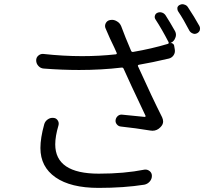

<svg xmlns="http://www.w3.org/2000/svg" viewBox="-20 -873 1040 935"><path d="M195.3 -267.6Q199.2 -282.2 212.4 -291.5Q225.6 -300.8 241.2 -298.8Q253.9 -297.9 261.2 -286.6Q268.6 -275.4 264.6 -261.7Q249 -209 249 -169.9Q249 -27.3 460.9 -27.3Q585 -27.3 683.6 -46.9Q697.3 -48.8 708.5 -40Q719.7 -31.2 719.7 -16.6Q719.7 -1 709 11.2Q698.2 23.4 682.6 26.4Q584 42 460 42Q324.2 42 250.5 -9.3Q176.8 -60.5 176.8 -152.3Q176.8 -201.2 195.3 -267.6ZM737.3 -778.3Q731.4 -787.1 734.4 -796.9Q737.3 -806.6 746.1 -810.5Q756.8 -815.4 768.1 -812Q779.3 -808.6 786.1 -798.8Q808.6 -763.7 831.1 -723.6Q836.9 -713.9 836.9 -703.1Q836.9 -696.3 834 -689.5Q828.1 -671.9 811.5 -664.1L807.6 -663.1H808.6Q814.5 -665 820.8 -661.1Q827.1 -657.2 828.1 -650.4L831.1 -632.8Q834 -617.2 825.7 -604.5Q817.4 -591.8 802.7 -587.9Q719.7 -568.4 656.2 -557.6Q649.4 -555.7 652.3 -549.8Q721.7 -396.5 769.5 -301.8Q774.4 -291 774.4 -281.2Q774.4 -266.6 761.7 -253.9Q745.1 -236.3 722.7 -236.3Q716.8 -236.3 711.9 -237.3Q641.6 -249 568.4 -256.8Q556.6 -257.8 548.8 -267.6Q541 -277.3 543 -289.1Q544.9 -300.8 554.2 -308.6Q563.5 -316.4 576.2 -314.5Q658.2 -305.7 684.6 -303.7Q687.5 -303.7 688.5 -305.7Q689.5 -307.6 688.5 -309.6Q606.4 -482.4 582 -538.1Q579.1 -544.9 572.3 -543.9Q474.6 -532.2 365.2 -532.2Q282.2 -532.2 193.4 -539.1Q177.7 -540 167 -551.8Q156.2 -563.5 156.2 -579.1Q156.2 -592.8 166 -601.6Q176.8 -611.3 190.4 -610.4Q288.1 -599.6 379.9 -599.6Q463.9 -599.6 543.9 -608.4Q550.8 -609.4 547.9 -616.2Q542 -630.9 515.6 -685.5Q503.9 -713.9 495.1 -732.4Q488.3 -746.1 494.6 -759.3Q501 -772.5 515.6 -775.4Q520.5 -776.4 525.4 -776.4Q537.1 -776.4 548.8 -769.5Q563.5 -761.7 570.3 -745.1Q588.9 -694.3 618.2 -626Q621.1 -619.1 627.9 -620.1Q718.8 -635.7 796.9 -659.2Q803.7 -661.1 800.8 -668Q768.6 -730.5 737.3 -778.3ZM847.7 -817.4Q843.8 -823.2 843.8 -830.1Q843.8 -833 843.8 -835.9Q846.7 -845.7 856.4 -849.6Q862.3 -852.5 868.2 -852.5Q873 -852.5 877.9 -850.6Q888.7 -847.7 894.5 -838.9Q925.8 -792 951.2 -746.1Q954.1 -740.2 954.1 -734.4Q954.1 -730.5 953.1 -725.6Q949.2 -715.8 939.5 -710.9Q933.6 -708 927.7 -708Q923.8 -708 918.9 -710Q908.2 -713.9 902.3 -723.6Q874 -778.3 847.7 -817.4Z"/></svg>

Font: Gen Jyuu Gothic Normal
Style: Regular
Weight: 300
Designer: [Source Han Sans]
Ryoko NISHIZUKA  (kana & ideographs); Paul D. Hunt (Latin, Greek & Cyrillic); Wenlong ZHANG  (bopomofo
Version: Version 1.002.20150607